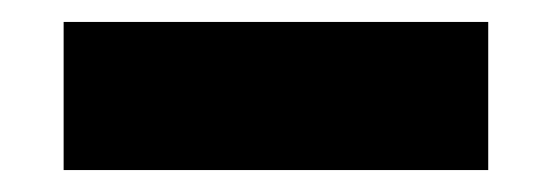

<svg xmlns="http://www.w3.org/2000/svg" viewBox="-20 -374 503 175"><path d="M38 -219V-354H425V-219Z"/></svg>

Font: Red Hat Display Black
Style: Regular
Weight: 900
Designer: Pentagram, MCKL
Foundry: Pentagram, MCKL
Version: Version 1.023; ttfautohint (v1.8.3)